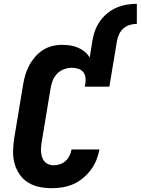

<svg xmlns="http://www.w3.org/2000/svg" viewBox="-20 -978 737 1006"><path d="M464 -764Q468 -790 477.5 -816.5Q487 -843 503.5 -866.5Q520 -890 542.5 -908.5Q565 -927 591 -938Q617 -949 644 -953.5Q671 -958 697 -958V-853Q679 -853 660.5 -847.5Q642 -842 627.5 -829.5Q613 -817 604.5 -799.5Q596 -782 593 -764ZM251 8Q218 8 186 1.5Q154 -5 127.5 -21.5Q101 -38 83 -64Q65 -90 56.5 -120.5Q48 -151 48.5 -184Q49 -217 54 -251L101 -534Q105 -560 112.5 -585Q120 -610 132.5 -634Q145 -658 163 -679Q181 -700 204 -715Q227 -730 252.5 -736.5Q278 -743 304 -743Q326 -743 347.5 -740Q369 -737 388.5 -728.5Q408 -720 424 -707Q440 -694 450 -676L464 -764H593L553 -524H424L427 -540Q430 -557 427.5 -573.5Q425 -590 415 -601.5Q405 -613 389.5 -618Q374 -623 357 -623Q337 -623 316 -615.5Q295 -608 279.5 -592Q264 -576 256 -555.5Q248 -535 245 -515L198 -231Q196 -218 195 -204Q194 -190 195.5 -177Q197 -164 201.5 -151.5Q206 -139 214.5 -130Q223 -121 235.5 -116.5Q248 -112 261 -112Q278 -112 294.5 -117.5Q311 -123 324 -135Q337 -147 344.5 -163Q352 -179 355 -195H501Q496 -167 485 -139.5Q474 -112 456 -88Q438 -64 414.5 -44.5Q391 -25 363.5 -13Q336 -1 307.5 3.5Q279 8 251 8Z"/></svg>

Font: Iosevka Heavy Extended Oblique
Style: Regular
Weight: 900
Width: 7
Italic angle: -9°
Monospace: yes
Designer: Belleve Invis
Foundry: Belleve Invis
Version: Version 32.5.0; ttfautohint (v1.8.4)